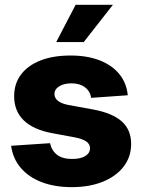

<svg xmlns="http://www.w3.org/2000/svg" viewBox="-20 -770 594 802"><path d="M279.8 11.7Q209 11.7 154.5 -9Q100.1 -29.8 66.9 -68.6Q33.7 -107.4 26.4 -161.1L189 -171.9Q195.8 -140.6 218.5 -123.3Q241.2 -106 281.2 -106Q316.4 -106 336.2 -118.2Q356 -130.4 356 -150.9Q356 -168.5 339.8 -179.4Q323.7 -190.4 291.5 -196.3L197.3 -213.9Q119.1 -228.5 79.1 -267.3Q39.1 -306.2 39.1 -368.2Q39.1 -420.4 67.6 -458.5Q96.2 -496.6 148.9 -517.3Q201.7 -538.1 274.4 -538.1Q344.7 -538.1 396.5 -517.8Q448.2 -497.6 478.5 -460.4Q508.8 -423.3 513.7 -372.1L360.8 -361.3Q356.9 -388.7 335 -405.3Q313 -421.9 278.8 -421.9Q247.1 -421.9 227.3 -409.4Q207.5 -397 207.5 -377Q207.5 -360.8 221.7 -349.1Q235.8 -337.4 265.6 -331.5L370.1 -312.5Q450.2 -297.4 489 -262.5Q527.8 -227.5 527.8 -168.9Q527.8 -114.7 496.3 -74Q464.8 -33.2 408.9 -10.7Q353 11.7 279.8 11.7ZM214.8 -594.2 295.9 -750H451.7L329.6 -594.2Z"/></svg>

Font: Inter 24pt ExtraBold
Style: Regular
Weight: 800
Designer: Rasmus Andersson
Foundry: rsms
Version: Version 4.001;git-66647c0bb